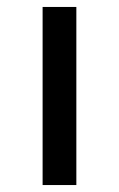

<svg xmlns="http://www.w3.org/2000/svg" viewBox="-20 -532 342 552"><path d="M102.5 0H199.5V-512H102.5Z"/></svg>

Font: Spartan Medium
Style: Regular
Weight: 500
Designer: Matt Bailey, Mirko Velimirovic
Foundry: Matt Bailey
Version: Version 1.003; ttfautohint (v1.8.3)